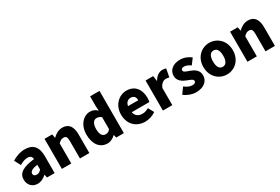

<svg xmlns="http://www.w3.org/2000/svg" viewBox="89 -1966 4597 3147"><g transform="rotate(-30 2388.0 -392.5)"><path d="M216 14C279 14 332 -15 379 -57H384L396 0H541V-323C541 -501 458 -583 311 -583C222 -583 141 -553 66 -508L128 -391C185 -423 232 -441 277 -441C335 -441 359 -414 363 -368C141 -344 47 -279 47 -159C47 -64 111 14 216 14ZM277 -124C240 -124 216 -140 216 -173C216 -213 252 -246 363 -260V-169C337 -141 313 -124 277 -124Z M678 0H856V-380C890 -413 914 -431 954 -431C999 -431 1020 -409 1020 -330V0H1198V-352C1198 -494 1145 -583 1021 -583C944 -583 886 -544 839 -498H836L823 -569H678Z M1540 14C1594 14 1649 -15 1689 -55H1693L1706 0H1851V-799H1673V-609L1679 -524C1642 -560 1605 -583 1542 -583C1424 -583 1307 -471 1307 -285C1307 -99 1398 14 1540 14ZM1587 -132C1526 -132 1490 -178 1490 -287C1490 -392 1535 -438 1584 -438C1614 -438 1646 -429 1673 -404V-180C1648 -143 1621 -132 1587 -132Z M2252 14C2318 14 2396 -9 2455 -51L2396 -158C2355 -134 2317 -122 2276 -122C2204 -122 2150 -154 2134 -232H2468C2472 -246 2476 -277 2476 -309C2476 -464 2396 -583 2232 -583C2095 -583 1962 -469 1962 -285C1962 -96 2088 14 2252 14ZM2131 -349C2143 -416 2186 -447 2235 -447C2300 -447 2325 -405 2325 -349Z M2590 0H2768V-325C2797 -400 2848 -427 2890 -427C2915 -427 2932 -423 2953 -418L2982 -571C2966 -578 2947 -583 2913 -583C2856 -583 2793 -546 2751 -470H2748L2735 -569H2590Z M3213 14C3368 14 3450 -67 3450 -172C3450 -275 3371 -316 3300 -343C3241 -364 3192 -377 3192 -411C3192 -438 3211 -452 3252 -452C3289 -452 3329 -433 3370 -404L3449 -510C3401 -547 3335 -583 3246 -583C3113 -583 3026 -510 3026 -403C3026 -308 3103 -262 3171 -235C3229 -212 3284 -196 3284 -162C3284 -134 3264 -117 3217 -117C3172 -117 3125 -138 3073 -177L2994 -66C3052 -18 3139 14 3213 14Z M3800 14C3944 14 4078 -96 4078 -285C4078 -473 3944 -583 3800 -583C3655 -583 3521 -473 3521 -285C3521 -96 3655 14 3800 14ZM3800 -130C3733 -130 3703 -190 3703 -285C3703 -379 3733 -439 3800 -439C3866 -439 3896 -379 3896 -285C3896 -190 3866 -130 3800 -130Z M4190 0H4368V-380C4402 -413 4426 -431 4466 -431C4511 -431 4532 -409 4532 -330V0H4710V-352C4710 -494 4657 -583 4533 -583C4456 -583 4398 -544 4351 -498H4348L4335 -569H4190Z"/></g></svg>

Font: Noto Sans KR Black
Style: Regular
Weight: 900
Designer: Ryoko NISHIZUKA 西塚涼子 (kana, bopomofo & ideographs); Paul D. Hunt (Latin, Greek & Cyrillic); Sandoll Communications 산돌커뮤니
Foundry: Adobe
Version: Version 2.004;hotconv 1.0.118;makeotfexe 2.5.65603